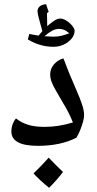

<svg xmlns="http://www.w3.org/2000/svg" viewBox="-20 -692 461 911"><path d="M160 0Q34 0 34 -68Q34 -86 40 -102.5Q46 -119 56 -130Q81 -110 113 -100Q145 -90 192 -90Q258 -90 326 -111Q316 -136 304.5 -158.5Q293 -181 280 -202Q256 -243 242.5 -267Q229 -291 223.5 -307Q218 -323 218 -338Q218 -365 235.5 -386Q253 -407 281 -415Q290 -392 301 -363.5Q312 -335 324 -308Q336 -281 344 -261Q359 -227 369 -197.5Q379 -168 379 -144Q379 -134 374.5 -116.5Q370 -99 362 -78.5Q354 -58 343 -39Q307 -20 260.5 -10Q214 0 160 0ZM213 199Q189 180 171 163Q153 146 139 131Q161 110 178.5 91.5Q196 73 211 56Q243 90 279 124Q267 140 250.5 159Q234 178 213 199ZM233 -470Q170 -470 112 -505L119 -531Q128 -529 139 -527Q150 -525 163 -523L181 -544Q171 -580 164.5 -604.5Q158 -629 158 -639Q158 -653 169 -662Q180 -671 199 -672Q202 -662 205 -652.5Q208 -643 211 -636L203 -629L204 -568Q219 -581 235.5 -592.5Q252 -604 266 -604Q279 -604 295 -594Q311 -584 322.5 -570Q334 -556 334 -546Q334 -526 319.5 -508.5Q305 -491 282.5 -480.5Q260 -470 233 -470ZM234 -518Q255 -518 272.5 -522.5Q290 -527 309 -534Q294 -547 282.5 -551Q271 -555 260 -555Q244 -555 227 -546Q210 -537 191 -520Z"/></svg>

Font: Noto Naskh Arabic Medium
Style: Regular
Weight: 500
Designer: Monotype Design Team, David Williams, Mohamad Dakak and Nizar Qandah
Foundry: Monotype Imaging Inc.
Version: Version 2.016